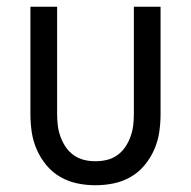

<svg xmlns="http://www.w3.org/2000/svg" viewBox="-20 -540 565 568"><path d="M262 8Q235 8 208.5 2.5Q182 -3 158.5 -16.5Q135 -30 117.5 -51Q100 -72 89 -97Q78 -122 74 -148.5Q70 -175 70 -202V-520H149V-202Q149 -185 151 -168.5Q153 -152 159 -135.5Q165 -119 174.5 -105Q184 -91 198 -81Q212 -71 228.5 -67Q245 -63 262 -63Q280 -63 296.5 -67Q313 -71 327 -81Q341 -91 350.5 -105Q360 -119 366 -135.5Q372 -152 374 -168.5Q376 -185 376 -202V-520H455V-202Q455 -175 451 -148.5Q447 -122 436 -97Q425 -72 407.5 -51Q390 -30 366.5 -16.5Q343 -3 316.5 2.5Q290 8 262 8Z"/></svg>

Font: Iosevka Pride
Style: Regular
Weight: 400
Monospace: yes
Designer: Belleve Invis
Foundry: Belleve Invis
Version: Version 30.3.1; ttfautohint (v1.8.4)